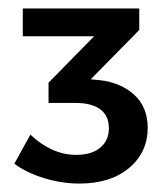

<svg xmlns="http://www.w3.org/2000/svg" viewBox="-20 -790 398 455"><path d="M217 -600Q267 -594 298.5 -565Q330 -536 330 -487Q330 -429 286 -392Q242 -355 168 -355Q126 -355 84 -368Q42 -381 14 -402L52 -471Q76 -448 103.5 -435.5Q131 -423 161 -423Q197 -423 217.5 -440Q238 -457 238 -486Q238 -516 217.5 -531Q197 -546 160 -546H95V-594L203 -704H34V-770H310V-719L195 -602Z"/></svg>

Font: Alexandria Medium
Style: Regular
Weight: 500
Designer: Mohamed Gaber
Foundry: Kief Type Foundry
Version: Version 5.100